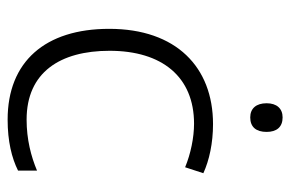

<svg xmlns="http://www.w3.org/2000/svg" viewBox="-152 -618 779 516"><g transform="rotate(90 238.0 -359.5)"><path d="M295 -729C271 -729 257 -713 257 -686C257 -658 271 -642 295 -642C321 -642 334 -658 334 -686C334 -713 321 -729 295 -729ZM301 10C359 10 404 -1 438 -18V-69C400 -53 354 -41 301 -41C174 -41 116 -131 116 -264C116 -405 186 -491 312 -491C349 -491 393 -482 429 -467L445 -516C410 -532 364 -542 313 -542C160 -542 57 -443 57 -263C57 -91 145 10 301 10Z"/></g></svg>

Font: Noto Sans Kannada Light
Style: Regular
Weight: 300
Designer: Jelle Bosma - Monotype Design Team
Foundry: Monotype Imaging Inc.
Version: Version 2.005